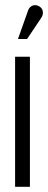

<svg xmlns="http://www.w3.org/2000/svg" viewBox="-20 -718 185 738"><path d="M137 -647Q143 -655 144.5 -664Q146 -673 142.5 -681Q139 -689 130 -694Q121 -699 112 -698Q103 -697 96.5 -691Q90 -685 87 -675L49 -568H84ZM38 0H95V-500H38Z"/></svg>

Font: AdventPro_ExpandedRegular
Style: ExpandedRegular
Weight: 400
Width: 7
Designer: VivaRado, Andreas Kalpakidis
Foundry: VivaRado, Andreas Kalpakidis
Version: Version 3.000